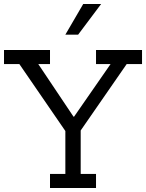

<svg xmlns="http://www.w3.org/2000/svg" viewBox="-97 -943 732 963"><path d="M274.4 -357.7 457.7 -621.8H384.6V-692.3H615.4V-621.8H538.5L307.7 -288.5V-70.5H384.6V0H153.8V-70.5H230.8V-285.9L0 -621.8H-76.9V-692.3H153.8V-621.8H94.9L271.8 -357.7ZM320.5 -923.1H410.3L294.9 -769.2H230.8Z"/></svg>

Font: Slabo 13px
Style: Regular
Weight: 400
Designer: John Hudson
Foundry: Tiro Typeworks Ltd.
Version: Version 1.02 Build 005a